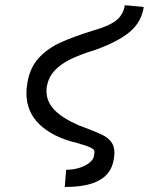

<svg xmlns="http://www.w3.org/2000/svg" viewBox="-20 -574 640 756"><path d="M350 40.5Q352 28.5 352 25Q352 18 346.8 13.2Q341.5 8.5 327 3Q312.5 -2.5 283 -11Q189 -33.5 136.5 -83.2Q84 -133 84 -207.5Q84 -225.5 88 -248.5Q97.5 -306.5 131 -344Q164.5 -381.5 215.5 -405.2Q266.5 -429 349.5 -454.5Q408.5 -471 437 -493.2Q465.5 -515.5 471.5 -553.5L546 -546.5Q537 -487 490.8 -448.2Q444.5 -409.5 355 -377.5Q296.5 -359.5 257.8 -340.8Q219 -322 195.2 -296.2Q171.5 -270.5 164.5 -234.5Q163 -225 163 -215.5Q163 -173 195.2 -140.2Q227.5 -107.5 292.5 -79.5L314 -71.5Q360.5 -54 382.8 -43Q405 -32 417.8 -15.5Q430.5 1 430.5 27Q430.5 39.5 427.5 55Q410.5 163.5 235 162L240.5 94.5Q267.5 94.5 291.5 87.2Q315.5 80 331.2 67.5Q347 55 350 40.5Z"/></svg>

Font: JuliaMono Medium
Style: Italic
Weight: 500
Italic angle: -9°
Monospace: yes
Designer: cormullion
Foundry: corm
Version: Version 0.054; ttfautohint (v1.8.4)